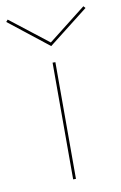

<svg xmlns="http://www.w3.org/2000/svg" viewBox="-116 -697 466 742"><g transform="rotate(-10 116.5 -326.0)"><path d="M116 -522 -39 -644 -32 -652 117 -536 265 -652 272 -644ZM110 -458H121V0H110Z"/></g></svg>

Font: Ysabeau SC Hairline
Style: Regular
Weight: 100
Designer: Christian Thalmann (Catharsis Fonts)
Version: Version 0.003